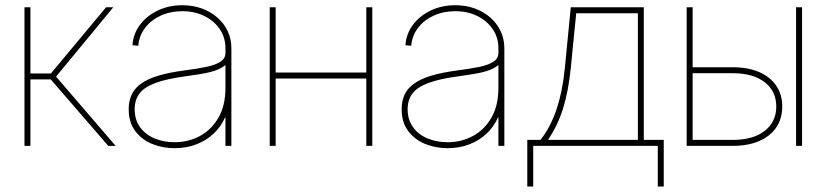

<svg xmlns="http://www.w3.org/2000/svg" viewBox="-20 -550 3117 724"><path d="M72.3 0V-522.5H94.7V-272.9H171.9L379.9 -522.5H407.2L191.4 -261.2L416 0H388.2L171.4 -250.5H94.7V0Z M638.2 8.8Q593.3 8.8 553.7 -7.3Q514.2 -23.4 489.7 -56.2Q465.3 -88.9 465.3 -138.2Q465.3 -169.4 476.3 -193.1Q487.3 -216.8 512 -234.6Q536.6 -252.4 577.1 -264.6Q617.7 -276.9 677.2 -284.7Q722.2 -290.5 756.3 -297.4Q790.5 -304.2 810.3 -316.7Q830.1 -329.1 830.1 -350.1V-368.2Q830.1 -408.7 808.6 -440.2Q787.1 -471.7 750.5 -489.7Q713.9 -507.8 667.5 -507.8Q622.6 -507.8 585.9 -491Q549.3 -474.1 526.9 -444.6Q504.4 -415 501.5 -377.4L479.5 -379.4Q482.4 -422.9 508.1 -456.8Q533.7 -490.7 575.2 -510.5Q616.7 -530.3 667.5 -530.3Q707.5 -530.3 741 -518.1Q774.4 -505.9 799.6 -483.9Q824.7 -461.9 838.6 -432.4Q852.5 -402.8 852.5 -368.2V0H830.1V-107.4H828.6Q813.5 -72.3 785.6 -46.1Q757.8 -20 720.2 -5.6Q682.6 8.8 638.2 8.8ZM638.2 -13.7Q690.9 -13.7 734.4 -37.4Q777.8 -61 804 -106.7Q830.1 -152.3 830.1 -218.3V-304.7Q819.3 -295.9 805.7 -289.6Q792 -283.2 773.9 -278.6Q755.9 -273.9 732.7 -270.3Q709.5 -266.6 679.2 -262.2Q608.9 -252.9 566.7 -237.3Q524.4 -221.7 506.1 -197.5Q487.8 -173.3 487.8 -138.2Q487.8 -98.6 508.1 -70.6Q528.3 -42.5 562.7 -28.1Q597.2 -13.7 638.2 -13.7Z M1372.1 -276.4V-253.9H1011.7V-276.4ZM1019.5 -522.5V0H997.1V-522.5ZM1383.8 -522.5V0H1361.3V-522.5Z M1667.5 8.8Q1622.6 8.8 1583 -7.3Q1543.5 -23.4 1519 -56.2Q1494.6 -88.9 1494.6 -138.2Q1494.6 -169.4 1505.6 -193.1Q1516.6 -216.8 1541.3 -234.6Q1565.9 -252.4 1606.4 -264.6Q1647 -276.9 1706.5 -284.7Q1751.5 -290.5 1785.6 -297.4Q1819.8 -304.2 1839.6 -316.7Q1859.4 -329.1 1859.4 -350.1V-368.2Q1859.4 -408.7 1837.9 -440.2Q1816.4 -471.7 1779.8 -489.7Q1743.2 -507.8 1696.8 -507.8Q1651.9 -507.8 1615.2 -491Q1578.6 -474.1 1556.2 -444.6Q1533.7 -415 1530.8 -377.4L1508.8 -379.4Q1511.7 -422.9 1537.4 -456.8Q1563 -490.7 1604.5 -510.5Q1646 -530.3 1696.8 -530.3Q1736.8 -530.3 1770.3 -518.1Q1803.7 -505.9 1828.9 -483.9Q1854 -461.9 1867.9 -432.4Q1881.8 -402.8 1881.8 -368.2V0H1859.4V-107.4H1857.9Q1842.8 -72.3 1814.9 -46.1Q1787.1 -20 1749.5 -5.6Q1711.9 8.8 1667.5 8.8ZM1667.5 -13.7Q1720.2 -13.7 1763.7 -37.4Q1807.1 -61 1833.3 -106.7Q1859.4 -152.3 1859.4 -218.3V-304.7Q1848.6 -295.9 1835 -289.6Q1821.3 -283.2 1803.2 -278.6Q1785.2 -273.9 1762 -270.3Q1738.8 -266.6 1708.5 -262.2Q1638.2 -252.9 1595.9 -237.3Q1553.7 -221.7 1535.4 -197.5Q1517.1 -173.3 1517.1 -138.2Q1517.1 -98.6 1537.4 -70.6Q1557.6 -42.5 1592 -28.1Q1626.5 -13.7 1667.5 -13.7Z M1968.3 153.3V-22.5H2018.1Q2037.6 -47.4 2052.5 -75.9Q2067.4 -104.5 2078.6 -137.9Q2089.8 -171.4 2097.7 -210Q2105.5 -248.5 2109.9 -293L2132.3 -522.5H2407.7V-22.5H2482.9V153.3H2460.4V0H1990.7V153.3ZM2046.4 -22.5H2385.3V-500H2152.8L2132.3 -293Q2123.5 -206.1 2103.5 -141.8Q2083.5 -77.6 2046.4 -22.5Z M2582 -296.4H2743.2Q2800.8 -296.4 2842.5 -278.3Q2884.3 -260.3 2907 -227.1Q2929.7 -193.8 2929.7 -148.4Q2929.7 -102.5 2907 -69.3Q2884.3 -36.1 2842.5 -18.1Q2800.8 0 2743.2 0H2569.3V-522.5H2591.8V-22.5H2743.2Q2819.8 -22.5 2863.5 -56.4Q2907.2 -90.3 2907.2 -148.4Q2907.2 -206.1 2863.5 -240Q2819.8 -273.9 2743.2 -273.9H2582ZM2981.9 0V-522.5H3004.4V0Z"/></svg>

Font: Inter 28pt Thin
Style: Regular
Weight: 250
Designer: Rasmus Andersson
Foundry: rsms
Version: Version 4.001;git-66647c0bb